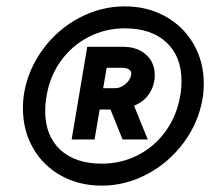

<svg xmlns="http://www.w3.org/2000/svg" viewBox="-20 -732 660 603"><path d="M52 -392Q52 -418 56 -441Q69 -515 115 -577.5Q161 -640 229 -676Q297 -712 372 -712Q443 -712 499.5 -680.5Q556 -649 588 -593.5Q620 -538 620 -470Q620 -444 616 -421Q603 -346 556.5 -283.5Q510 -221 442 -185Q374 -149 300 -149Q228 -149 171.5 -180.5Q115 -212 83.5 -267.5Q52 -323 52 -392ZM122 -383Q122 -306 169 -262Q216 -218 300 -218Q361 -218 413.5 -245Q466 -272 501 -321Q536 -370 546 -432Q550 -453 550 -478Q550 -555 502.5 -599Q455 -643 372 -643Q311 -643 258.5 -616Q206 -589 171 -540.5Q136 -492 126 -429Q122 -408 122 -383ZM254 -585H367Q411 -585 438.5 -560.5Q466 -536 466 -496Q466 -465 449.5 -439Q433 -413 401 -400L444 -294H365L327 -388H293L277 -294H205ZM342 -455Q358 -455 373.5 -467.5Q389 -480 392 -497Q394 -507 386.5 -513Q379 -519 363 -519H315L304 -455Z"/></svg>

Font: Oak Sans ExtraBold
Style: Italic
Weight: 800
Italic angle: -9.49998°
Foundry: Erik Kennedy, Walven
Version: Version 1.000